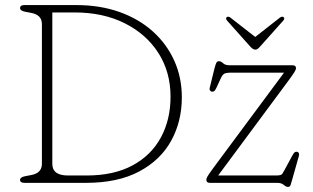

<svg xmlns="http://www.w3.org/2000/svg" viewBox="-20 -720 1232 756"><path d="M59 -12Q59 -22 78 -26L104 -31Q145 -39 145 -75V-625Q145 -661 104 -669L78 -674Q59 -678 59 -688Q59 -700 76 -700H280Q374 -700 450.5 -672.8Q527 -645.5 581.8 -596.2Q636.5 -547 666.2 -481Q696 -415 696 -337Q696 -242 654 -165.8Q612 -89.5 528 -44.8Q444 0 318.5 0H76Q59 0 59 -12ZM321 -29Q428.5 -29 502 -68.8Q575.5 -108.5 613.5 -178.8Q651.5 -249 651.5 -339.5Q651.5 -436 604 -510.8Q556.5 -585.5 471.5 -628.2Q386.5 -671 273.5 -671H186V-75Q186 -29 247.5 -29ZM1111 -396 839 -29H1066.5Q1087 -29 1091 -34.8Q1095 -40.5 1100 -50L1130.5 -106.5Q1136 -116.5 1139.2 -119.5Q1142.5 -122.5 1147.5 -122.5Q1153 -122.5 1156 -118Q1159 -113.5 1157 -106.5L1131 -14.5Q1127 0.5 1124.2 8.2Q1121.5 16 1114 16Q1106 16 1097.2 8Q1088.5 0 1071.5 0H806.5Q792.5 0 792.5 -12Q792.5 -17.5 796.8 -25Q801 -32.5 819.5 -58L1098.5 -434H893.5Q871 -434 863.5 -430Q856 -426 850 -413L832.5 -375Q827.5 -364.5 824.2 -361.8Q821 -359 815.5 -359Q810.5 -359 807.2 -363.5Q804 -368 806 -375L824 -448.5Q829 -468 832.2 -473.5Q835.5 -479 842 -479Q850 -479 858.5 -471Q867 -463 883.5 -463H1132Q1145.5 -463 1145.5 -451.5Q1145.5 -446.5 1139.2 -436Q1133 -425.5 1111 -396ZM1003.5 -536Q993.5 -524.5 985.5 -524.5Q976.5 -524.5 966 -536L874 -639Q866.5 -648 873.5 -653Q879 -656.5 887.5 -650.5L985 -574.5L1082 -650.5Q1090.5 -656.5 1096 -653Q1103 -648 1095.5 -639Z"/></svg>

Font: Fraunces 9pt S100 Thin
Style: Regular
Weight: 100
Version: Version 1.000; ttfautohint (v1.8.3)